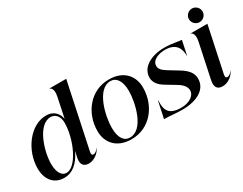

<svg xmlns="http://www.w3.org/2000/svg" viewBox="-87 -1309 2319 1831"><g transform="rotate(-30 1073.0 -394.0)"><path d="M212 10C300 10 373 -48.5 426 -162L411.5 -93.5C397.5 -28 425.5 8.5 481.5 8.5C545 8.5 601 -40.5 619 -86H617.5C610 -72 588 -45.5 562.5 -45.5C544 -45.5 541 -62.5 546 -86L697 -800H510.5V-798.5C513.5 -798.5 558.5 -788 539 -696L493 -477C483.5 -530.5 447 -593 353 -593C178.5 -593 33 -393 33 -195.5C33 -72.5 99 10 212 10ZM253 -21C201.5 -21 167 -71.5 166 -167.5C165.5 -302.5 243 -559 384.5 -559C436.5 -559 474.5 -515.5 474.5 -444.5C474.5 -269 364.5 -21 253 -21Z M951.5 11.5C1155.5 11.5 1290 -163 1290 -362C1290 -489 1208.5 -591.5 1044 -591.5C840 -591.5 705.5 -415.5 705.5 -218C705.5 -91.5 787 11.5 951.5 11.5ZM945.5 -10C882.5 -10 839.5 -62.5 839.5 -178C839.5 -301 899 -570.5 1050 -570.5C1113 -570.5 1157 -513 1157 -402.5C1157 -273.5 1097 -10 945.5 -10Z M1513.5 9.5C1663.5 9.5 1787.5 -50.5 1787.5 -173C1787.5 -232.5 1755 -278 1673.5 -327.5L1570 -390.5C1520.5 -420 1501.5 -447 1501.5 -475C1500.5 -541.5 1582.5 -568.5 1649.5 -568.5C1715.5 -568.5 1758 -546.5 1781 -509.5C1797 -481.5 1803 -450 1803.5 -413H1805L1838.5 -570.5C1802 -570.5 1745.5 -589.5 1654 -589.5C1513.5 -589.5 1390 -527.5 1390 -410.5C1390 -363 1420 -319 1477.5 -284.5L1584.5 -220C1642 -185 1665.5 -152 1665.5 -114.5C1666 -53 1594 -12 1511.5 -12C1425 -12 1385 -39 1367.5 -77C1352.5 -108.5 1353 -147 1354.5 -182H1351L1312.5 0C1390 0 1424 9.5 1513.5 9.5Z M1967.5 -478 1887.5 -99C1873.5 -32.5 1891 8.5 1956 8.5C2020 8.5 2075.5 -40.5 2093.5 -86H2092C2084.5 -72 2062.5 -45.5 2037 -45.5C2018.5 -45.5 2015.5 -62.5 2020.5 -86L2125.5 -581.5H1939V-580C1942 -580 1987 -569.5 1967.5 -478ZM2069.5 -631.5C2110.5 -631.5 2144.5 -665.5 2144.5 -706.5C2144.5 -747 2110.5 -781 2069.5 -781C2028.5 -781 1994.5 -747 1994.5 -706.5C1994.5 -665.5 2028.5 -631.5 2069.5 -631.5Z"/></g></svg>

Font: Beautique Display
Style: Bold
Weight: 700
Italic angle: -12°
Designer: Nhat-Quang Ngo
Version: Version 1.100;Glyphs 3.2.3 (3260)